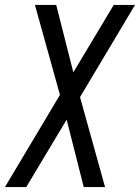

<svg xmlns="http://www.w3.org/2000/svg" viewBox="-28 -755 565 775"><path d="M-8 0 214 -372 113 -735H199L268 -463L431 -735H517L295 -363L396 0H310L241 -272L78 0Z"/></svg>

Font: Iosevka SS18
Style: Italic
Weight: 400
Italic angle: -9°
Monospace: yes
Designer: Belleve Invis
Foundry: Belleve Invis
Version: Version 25.1.1; ttfautohint (v1.8.4)